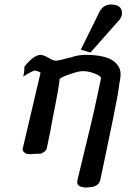

<svg xmlns="http://www.w3.org/2000/svg" viewBox="-20 -681 571 858"><path d="M426 -631Q442 -659 474 -661Q525 -661 525 -623Q525 -620 525 -617Q523 -605 516 -595L384 -446L341 -459ZM366 -436Q425 -436 467 -420Q519 -395 519 -349Q519 -343 518 -336Q517 -333 517 -328Q517 -323 515 -318L507 -262Q487 -155 453 5L428 124Q426 132 421 138.5Q416 145 408 149Q402 153 393 154Q384 155 370 157Q325 157 325 133Q325 129 326 124L383 -112Q390 -141 399 -180Q408 -219 416 -258L431 -329Q431 -330 431 -331Q431 -342 404 -352Q376 -363 353 -363Q351 -363 348 -363Q339 -363 325 -359.5Q311 -356 288 -348Q247 -334 246 -325Q245 -324 245 -323Q245 -322 245.5 -321.5Q246 -321 246 -321Q246 -320 245 -319L246 -320L239 -275Q234 -247 227.5 -213.5Q221 -180 213 -140Q211 -129 209 -118Q207 -107 205 -95L189 -18Q187 -7 167 4Q162 6 157 6Q152 6 144 6Q140 6 136.5 6.5Q133 7 128 7Q123 8 117 8Q115 8 109.5 7.5Q104 7 97 6Q89 1 85 -3.5Q81 -8 81 -14Q81 -16 82 -19L161 -355Q161 -358 158 -358Q149 -364 134 -366Q131 -365 118.5 -359Q106 -353 84 -339Q88 -359 88.5 -366.5Q89 -374 89 -383Q128 -433 160 -436Q173 -436 200 -421Q216 -410 229 -410Q230 -410 231 -410Q239 -410 254 -414Q269 -418 289 -423Q290 -423 290 -423L294 -424Q295 -424 295 -424Q318 -432 335 -434Q352 -436 366 -436Z"/></svg>

Font: New Athena Unicode
Style: Bold Italic
Weight: 700
Designer: J. Rusten 1997; rev. by R. Hancock 2001, 2002, rev. by D. Mastronarde 2002-2021
Foundry: Society for Classical Studies (formerly American Philological Association)
Version: Version 5.008